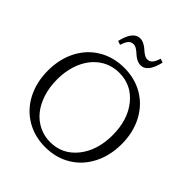

<svg xmlns="http://www.w3.org/2000/svg" viewBox="-251 -1080 1250 1250"><g transform="rotate(45 374.5 -454.5)"><path d="M375 -30.8Q487.3 -30.8 559.1 -120.4Q630.9 -210 630.9 -351.1Q630.9 -491.2 559.1 -580.1Q487.3 -668.9 375 -668.9Q300.3 -668.9 241.7 -628.7Q183.1 -588.4 150.6 -515.9Q118.2 -443.4 118.2 -351.1Q118.2 -281.2 137.2 -221.7Q156.2 -162.1 189.9 -120.1Q223.6 -78.1 271.5 -54.4Q319.3 -30.8 375 -30.8ZM35.2 -351.1Q35.2 -457 78.1 -539.8Q121.1 -622.6 198.5 -668.7Q275.9 -714.8 375 -714.8Q473.6 -714.8 550.8 -668.7Q627.9 -622.6 670.9 -539.6Q713.9 -456.5 713.9 -351.1Q713.9 -245.1 670.9 -161.4Q627.9 -77.6 550.8 -31.2Q473.6 15.1 375 15.1Q276.4 15.1 198.7 -31.2Q121.1 -77.6 78.1 -161.1Q35.2 -244.6 35.2 -351.1ZM222.2 -810.1Q249 -923.8 312 -923.8Q331.5 -923.8 350.3 -913.6Q369.1 -903.3 381.8 -891.4Q394.5 -879.4 410.4 -869.1Q426.3 -858.9 440.9 -858.9Q463.4 -858.9 476.6 -875Q489.7 -891.1 500 -923.8L526.9 -915Q500 -800.8 438 -800.8Q418 -800.8 398.9 -811Q379.9 -821.3 367.4 -833.5Q355 -845.7 339.1 -856Q323.2 -866.2 309.1 -866.2Q285.6 -866.2 272.5 -849.9Q259.3 -833.5 249 -800.8Z"/></g></svg>

Font: LT Superior Serif
Style: Regular
Weight: 400
Designer: Daniel Lyons
Foundry: LyonsType
Version: Version 2.120;FEAKit 1.0